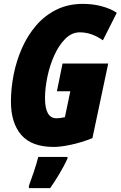

<svg xmlns="http://www.w3.org/2000/svg" viewBox="-20 -744 619 985"><path d="M255.9 9.8Q142.6 9.8 89.4 -51.5Q36.1 -112.8 36.1 -223.1Q36.1 -290.5 50 -361.1Q64 -431.6 92.5 -496.6Q121.1 -561.5 165 -612.8Q209 -664.1 269 -694.1Q329.1 -724.1 405.8 -724.1Q458 -724.1 504.4 -711.2Q550.8 -698.2 579.1 -678.2L507.8 -537.1Q481 -556.6 450.9 -567.4Q420.9 -578.1 389.2 -578.1Q348.6 -578.1 315.7 -545.7Q282.7 -513.2 259.3 -461.7Q235.8 -410.2 223.4 -351.3Q210.9 -292.5 210.9 -240.2Q210.9 -137.2 270 -137.2Q290.5 -137.2 313 -143.1L340.8 -275.9H272L300.8 -418H535.2L454.1 -35.2Q397 -12.7 344.2 -1.5Q291.5 9.8 255.9 9.8ZM128.4 221.2V209Q139.6 178.7 153.8 136.7Q168 94.7 176.3 61H326.2V69.8Q309.1 106.9 284.4 148.2Q259.8 189.5 237.3 221.2Z"/></svg>

Font: Open Sans Condensed ExtraBold
Style: Italic
Weight: 800
Width: 3
Italic angle: -12°
Designer: Monotype Design Team
Foundry: Monotype Imaging Inc.
Version: Version 3.003; ttfautohint (v1.8.4)